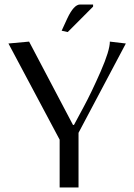

<svg xmlns="http://www.w3.org/2000/svg" viewBox="-20 -824 590 844"><path d="M389.2 -794.9 277.8 -683.1 251 -689 275.9 -743.2Q304.7 -804.2 332 -804.2H389.2ZM17.1 -632.8 107.9 -641.1 300.8 -274.9H305.2L347.2 -353Q381.8 -417 422.4 -509.5Q462.9 -602.1 462.9 -641.1L533.2 -632.8L325.2 -240.2V0H242.2V-210Z"/></svg>

Font: Resagokr
Style: Regular
Weight: 500
Designer: gluk
Foundry: gluk
Version: Version 0.95